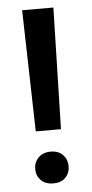

<svg xmlns="http://www.w3.org/2000/svg" viewBox="-49 -668 333 698"><g transform="rotate(-5 117.5 -318.5)"><path d="M178 -58Q178 -33 162 -16.5Q146 0 117.5 0Q89 0 72.5 -16.5Q56 -33 56 -58Q56 -82 72.5 -99Q89 -116 117.5 -116Q146 -116 162 -99Q178 -82 178 -58ZM162 -194H70L59 -637H173Z"/></g></svg>

Font: Placeholder Sans Medium
Style: Regular
Weight: 500
Designer: The Branx Europe S.L
Version: Version 1.006;Fontself Maker 3.5.7